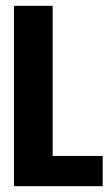

<svg xmlns="http://www.w3.org/2000/svg" viewBox="-20 -640 384 660"><path d="M28 -620H161V-104H333V0H28Z"/></svg>

Font: Smooch Sans ExtraBold
Style: Regular
Weight: 800
Designer: Robert E. Leuschke
Foundry: Robert E. Leuschke
Version: Version 1.010